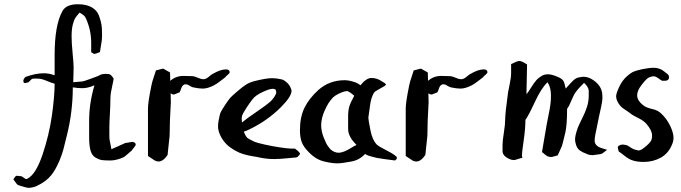

<svg xmlns="http://www.w3.org/2000/svg" viewBox="-20 -781 3255 918"><path d="M360.4 -720.7Q345.7 -704.1 339.4 -693.8Q333 -683.6 327.6 -661.6Q322.3 -639.6 322.3 -606.4Q322.3 -578.1 327.1 -526.9Q332 -475.6 332 -459Q332 -445.3 331.1 -421.4Q330.1 -397.5 330.1 -387.7Q335 -387.7 345.7 -389.2Q356.4 -390.6 362.3 -390.6Q372.1 -390.6 383.8 -394Q395.5 -397.5 416 -405.3Q436.5 -413.1 450.2 -418Q463.9 -427.7 482.4 -427.7H487.3Q496.1 -427.7 501 -426.8Q505.9 -425.8 511.2 -420.9Q516.6 -416 523.4 -405.3Q521.5 -391.6 517.1 -372.6Q512.7 -353.5 510.3 -338.4Q507.8 -323.2 507.8 -305.7Q507.8 -278.3 505.4 -236.3Q502.9 -194.3 502.9 -172.9V-130.9Q502.9 -119.1 504.4 -109.9Q505.9 -100.6 508.8 -88.4Q511.7 -76.2 512.7 -67.4Q524.4 -72.3 546.4 -82.5Q568.4 -92.8 580.1 -97.7Q585.9 -97.7 597.2 -100.1Q608.4 -102.5 612.3 -102.5Q619.1 -102.5 623.5 -99.1Q627.9 -95.7 628.4 -93.3Q628.9 -90.8 628.9 -89.8Q628.9 -85 620.1 -74.7Q611.3 -64.5 609.4 -60.5Q602.5 -55.7 593.8 -47.4Q585 -39.1 577.6 -33.7Q570.3 -28.3 559.6 -24.4Q530.3 -13.7 507.8 -13.7Q480.5 -13.7 467.3 -15.6Q454.1 -17.6 437 -27.3Q419.9 -37.1 413.1 -60.5Q406.2 -84 406.2 -124V-203.1Q406.2 -288.1 431.6 -373Q399.4 -359.4 374 -359.4Q352.5 -359.4 328.1 -363.3Q328.1 -247.1 299.8 -133.8Q296.9 -123 291.5 -100.6Q286.1 -78.1 283.7 -68.8Q281.2 -59.6 275.4 -42Q269.5 -24.4 264.6 -13.2Q259.8 -2 252 13.7Q244.1 29.3 234.4 43.9Q214.8 73.2 185.1 91.8Q155.3 110.4 140.1 113.8Q125 117.2 119.1 117.2Q106.4 117.2 71.3 105.5Q64.5 103.5 60.5 99.1Q56.6 94.7 52.2 87.9Q47.9 81.1 43.9 77.1Q44.9 76.2 48.8 69.3Q52.7 62.5 56.6 60.5Q57.6 58.6 68.4 60.1Q79.1 61.5 81.1 61.5Q85.9 62.5 93.8 68.8Q101.6 75.2 105.5 75.2Q107.4 75.2 111.3 73.2Q151.4 52.7 183.1 -41Q214.8 -134.8 228 -227.5Q241.2 -320.3 241.2 -380.9Q225.6 -384.8 210 -391.6Q194.3 -398.4 182.6 -401.9Q170.9 -405.3 156.2 -405.3Q154.3 -405.3 151.4 -405.3Q148.4 -405.3 145 -405.3Q141.6 -405.3 138.7 -405.3Q133.8 -404.3 130.4 -401.9Q127 -399.4 123 -394.5Q119.1 -389.6 116.2 -387.7Q114.3 -387.7 111.8 -386.7Q109.4 -385.7 107.4 -385.3Q105.5 -384.8 103 -384.3Q100.6 -383.8 98.6 -383.8Q96.7 -383.8 95.2 -384.8Q93.8 -385.7 92.8 -387.7Q87.9 -399.4 101.6 -413.1Q150.4 -430.7 188.5 -430.7Q215.8 -430.7 241.2 -420.9V-517.6Q241.2 -661.1 278.3 -727.5Q295.9 -760.7 352.5 -760.7Q392.6 -760.7 418.5 -746.1Q444.3 -731.4 453.6 -705.1Q462.9 -678.7 465.3 -662.6Q467.8 -646.5 467.8 -622.1V-610.4Q467.8 -596.7 466.3 -585Q464.8 -573.2 461.9 -558.1Q459 -543 458 -532.2Q436.5 -523.4 432.6 -523.4Q428.7 -523.4 426.3 -524.9Q423.8 -526.4 421.4 -528.3Q418.9 -530.3 416 -531.2V-577.1Q416 -635.7 391.6 -691.4Q390.6 -694.3 389.2 -696.3Q387.7 -698.2 386.7 -700.2Q385.7 -702.1 383.8 -704.1Q381.8 -706.1 380.9 -707Q379.9 -708 377 -710Q374 -711.9 373 -712.9Q372.1 -713.9 367.2 -716.8Q362.3 -719.7 360.4 -720.7Z M687.5 -35.2Q687.5 -35.2 687.5 -262.7Q687.5 -292 704.1 -373Q707 -388.7 714.8 -411.1Q722.7 -433.6 725.6 -444.3Q747.1 -449.2 759.8 -453.1Q780.3 -441.4 793 -434.6Q793.9 -418 793.9 -394.5Q821.3 -418 856.4 -418Q862.3 -418 876 -417.5Q889.6 -417 897.5 -417Q908.2 -417 924.8 -409.7Q941.4 -402.3 953.1 -402.3Q964.8 -402.3 978.5 -414.1Q992.2 -425.8 997.1 -427.7Q1034.2 -449.2 1059.6 -449.2Q1073.2 -449.2 1077.1 -441.4Q1078.1 -439.5 1078.1 -435.5Q1078.1 -430.7 1068.4 -422.9Q1058.6 -415 1056.6 -411.1Q1050.8 -407.2 1033.7 -393.6Q1016.6 -379.9 1002.9 -373Q972.7 -357.4 949.2 -357.4Q930.7 -357.4 903.3 -363.3Q897.5 -364.3 886.7 -371.1Q876 -377.9 870.1 -377.9Q863.3 -377.9 863.3 -377.9Q855.5 -375 851.6 -369.1Q847.7 -363.3 844.7 -353.5Q841.8 -343.8 837.9 -338.9Q833 -337.9 823.7 -333.5Q814.5 -329.1 809.6 -329.1Q805.7 -329.1 800.8 -332Q796.9 -334 795.9 -335Q795.9 -327.1 796.4 -313Q796.9 -298.8 796.9 -293Q791 -195.3 791 -131.8Q785.2 -76.2 781.2 -40Q759.8 -8.8 738.3 -8.8Q728.5 -8.8 720.7 -13.2Q712.9 -17.6 703.6 -24.4Q694.3 -31.2 687.5 -35.2Z M1135.7 -215.8Q1135.7 -212.9 1136.2 -206.5Q1136.7 -200.2 1136.7 -195.3Q1157.2 -212.9 1205.6 -245.6Q1253.9 -278.3 1274.4 -296.9Q1289.1 -311.5 1297.9 -329.1Q1300.8 -334 1300.8 -339.8Q1300.8 -345.7 1296.9 -353.5Q1291 -356.4 1283.2 -356.4Q1275.4 -356.4 1260.7 -351.6Q1214.8 -334 1195.3 -315.4Q1174.8 -293 1146.5 -246.1Q1135.7 -228.5 1135.7 -215.8ZM1404.3 -32.2Q1399.4 -27.3 1384.8 -27.3Q1384.8 -27.3 1365.2 -25.4Q1318.4 -20.5 1292 -20.5Q1257.8 -20.5 1223.6 -27.3Q1216.8 -29.3 1205.6 -31.2Q1194.3 -33.2 1192.4 -33.2Q1136.7 -42 1107.4 -59.6Q1079.1 -75.2 1064.5 -89.8Q1044.9 -109.4 1034.2 -131.8Q1022.5 -155.3 1022.5 -176.8Q1022.5 -190.4 1025.4 -205.1Q1030.3 -232.4 1034.2 -242.2Q1038.1 -252 1057.6 -281.2Q1073.2 -304.7 1081.1 -313.5Q1088.9 -322.3 1115.2 -344.7Q1142.6 -368.2 1158.7 -377.9Q1174.8 -387.7 1198.2 -393.6Q1252.9 -407.2 1280.3 -407.2Q1302.7 -407.2 1327.1 -401.4Q1339.8 -398.4 1356.4 -381.8Q1363.3 -375 1368.7 -363.3Q1374 -351.6 1374 -347.7Q1374 -319.3 1323.2 -268.6Q1258.8 -204.1 1173.8 -163.1Q1161.1 -156.2 1145.5 -151.4Q1152.3 -133.8 1162.1 -122.1Q1170.9 -115.2 1194.3 -104.5Q1209 -97.7 1247.6 -89.4Q1286.1 -81.1 1315.9 -76.7Q1345.7 -72.3 1348.6 -72.3Q1364.3 -70.3 1390.6 -70.3Q1394.5 -66.4 1398.4 -64Q1402.3 -61.5 1404.3 -59.6Q1414.1 -49.8 1414.1 -45.9Q1414.1 -42 1404.3 -32.2Z M1703.1 -373Q1731.4 -408.2 1755.9 -408.2Q1783.2 -408.2 1806.6 -391.6Q1808.6 -390.6 1813 -387.7Q1817.4 -384.8 1819.3 -383.8L1826.2 -377L1819.3 -370.1Q1774.4 -344.7 1771.5 -341.8Q1753.9 -320.3 1748 -267.6Q1746.1 -253.9 1744.6 -243.2Q1743.2 -232.4 1742.7 -229Q1742.2 -225.6 1741.7 -223.1Q1741.2 -220.7 1741.2 -217.8Q1741.2 -208 1752 -154.3Q1760.7 -112.3 1780.3 -90.8Q1793.9 -79.1 1824.2 -64Q1854.5 -48.8 1867.2 -39.1Q1877.9 -30.3 1877.9 -28.3Q1877.9 -28.3 1877.4 -26.9Q1877 -25.4 1877 -23.4V-21.5L1869.1 -13.7Q1858.4 -15.6 1820.8 -20Q1783.2 -24.4 1757.8 -32.2Q1736.3 -37.1 1725.6 -44.9Q1698.2 -15.6 1660.2 -8.8Q1614.3 0 1592.8 0Q1567.4 0 1535.2 -7.8Q1493.2 -15.6 1457 -52.7Q1429.7 -80.1 1421.9 -103.5Q1414.1 -127 1414.1 -158.2Q1414.1 -221.7 1436 -266.1Q1458 -310.5 1502 -350.6Q1554.7 -397.5 1627.9 -397.5Q1648.4 -397.5 1674.8 -388.7Q1694.3 -381.8 1703.1 -373ZM1569.3 -311.5Q1549.8 -292 1532.7 -253.4Q1515.6 -214.8 1515.6 -182.6Q1515.6 -154.3 1527.3 -124.5Q1539.1 -94.7 1547.4 -83Q1555.7 -71.3 1559.6 -67.4Q1578.1 -50.8 1598.6 -50.8Q1623 -50.8 1661.1 -75.2Q1669.9 -81.1 1684.6 -87.9Q1668.9 -104.5 1662.6 -113.3Q1656.2 -122.1 1650.4 -135.7Q1644.5 -149.4 1644.5 -165V-225.6Q1644.5 -252 1649.9 -271Q1655.3 -290 1673.8 -323.2Q1647.5 -345.7 1638.7 -345.7Q1634.8 -345.7 1625.5 -343.3Q1616.2 -340.8 1599.6 -333Q1583 -325.2 1571.3 -314.5Z M1919.9 -35.2Q1919.9 -35.2 1919.9 -262.7Q1919.9 -292 1936.5 -373Q1939.5 -388.7 1947.3 -411.1Q1955.1 -433.6 1958 -444.3Q1979.5 -449.2 1992.2 -453.1Q2012.7 -441.4 2025.4 -434.6Q2026.4 -418 2026.4 -394.5Q2053.7 -418 2088.9 -418Q2094.7 -418 2108.4 -417.5Q2122.1 -417 2129.9 -417Q2140.6 -417 2157.2 -409.7Q2173.8 -402.3 2185.5 -402.3Q2197.3 -402.3 2210.9 -414.1Q2224.6 -425.8 2229.5 -427.7Q2266.6 -449.2 2292 -449.2Q2305.7 -449.2 2309.6 -441.4Q2310.5 -439.5 2310.5 -435.5Q2310.5 -430.7 2300.8 -422.9Q2291 -415 2289.1 -411.1Q2283.2 -407.2 2266.1 -393.6Q2249 -379.9 2235.4 -373Q2205.1 -357.4 2181.6 -357.4Q2163.1 -357.4 2135.7 -363.3Q2129.9 -364.3 2119.1 -371.1Q2108.4 -377.9 2102.5 -377.9Q2095.7 -377.9 2095.7 -377.9Q2087.9 -375 2084 -369.1Q2080.1 -363.3 2077.1 -353.5Q2074.2 -343.8 2070.3 -338.9Q2065.4 -337.9 2056.2 -333.5Q2046.9 -329.1 2042 -329.1Q2038.1 -329.1 2033.2 -332Q2029.3 -334 2028.3 -335Q2028.3 -327.1 2028.8 -313Q2029.3 -298.8 2029.3 -293Q2023.4 -195.3 2023.4 -131.8Q2017.6 -76.2 2013.7 -40Q1992.2 -8.8 1970.7 -8.8Q1960.9 -8.8 1953.1 -13.2Q1945.3 -17.6 1936 -24.4Q1926.8 -31.2 1919.9 -35.2Z M2423.8 -432.6Q2423.8 -432.6 2423.8 -474.6Q2428.7 -476.6 2436.5 -480.5Q2444.3 -484.4 2451.2 -486.8Q2458 -489.3 2464.8 -489.3Q2474.6 -489.3 2500 -472.7Q2500 -443.4 2498.5 -398.9Q2497.1 -354.5 2497.1 -332Q2499 -333 2500 -334Q2507.8 -343.8 2520.5 -364.3Q2533.2 -384.8 2543.9 -397Q2554.7 -409.2 2571.3 -418.9Q2584 -425.8 2599.6 -425.8Q2616.2 -425.8 2640.6 -416Q2666 -406.2 2672.9 -395.5Q2679.7 -384.8 2684.6 -357.4Q2696.3 -371.1 2703.1 -377.9Q2706.1 -380.9 2713.4 -388.7Q2720.7 -396.5 2724.1 -399.4Q2727.5 -402.3 2734.4 -406.2Q2741.2 -410.2 2749 -411.1Q2750 -411.1 2757.3 -412.6Q2764.6 -414.1 2768.6 -414.1Q2793.9 -414.1 2817.4 -397.5Q2854.5 -372.1 2859.4 -334Q2860.4 -327.1 2860.4 -315.4Q2860.4 -296.9 2853 -264.6Q2845.7 -232.4 2843.8 -222.7Q2840.8 -205.1 2835 -179.2Q2829.1 -153.3 2826.2 -136.7Q2823.2 -120.1 2823.2 -108.4Q2823.2 -96.7 2830.1 -88.9Q2837.9 -78.1 2858.4 -72.3Q2878.9 -66.4 2882.8 -64.5Q2877.9 -61.5 2872.1 -56.6Q2866.2 -51.8 2861.3 -48.3Q2856.4 -44.9 2849.6 -43.9Q2815.4 -39.1 2813.5 -39.1Q2798.8 -39.1 2788.1 -43.9Q2764.6 -52.7 2752.4 -61.5Q2740.2 -70.3 2734.4 -87.9Q2729.5 -102.5 2729.5 -114.3Q2729.5 -133.8 2742.2 -168.9Q2748 -184.6 2763.2 -214.4Q2778.3 -244.1 2786.6 -270Q2794.9 -295.9 2794.9 -324.2Q2794.9 -327.1 2794.9 -332Q2794.9 -336.9 2794.9 -340.8Q2794.9 -344.7 2794.9 -348.6Q2793 -366.2 2772.5 -384.8Q2767.6 -379.9 2754.4 -366.2Q2741.2 -352.5 2734.4 -342.8Q2723.6 -329.1 2712.4 -301.3Q2701.2 -273.4 2691.4 -260.7Q2691.4 -217.8 2689 -190.4Q2686.5 -163.1 2683.6 -149.9Q2680.7 -136.7 2670.9 -97.7Q2668 -84 2658.7 -64.9Q2649.4 -45.9 2646.5 -38.1Q2641.6 -37.1 2630.9 -33.7Q2620.1 -30.3 2614.3 -30.3Q2610.4 -30.3 2607.4 -31.2Q2600.6 -32.2 2594.7 -35.6Q2588.9 -39.1 2582.5 -44.9Q2576.2 -50.8 2571.3 -53.7Q2590.8 -167 2593.8 -185.5Q2596.7 -202.1 2602.5 -230Q2608.4 -257.8 2611.3 -278.8Q2614.3 -299.8 2614.3 -324.2Q2614.3 -364.3 2597.7 -387.7Q2567.4 -358.4 2536.6 -292Q2505.9 -225.6 2492.2 -208Q2492.2 -167 2483.9 -109.4Q2475.6 -51.8 2475.6 -41Q2475.6 -34.2 2477.5 -26.4Q2470.7 -25.4 2456.5 -20.5Q2442.4 -15.6 2435.5 -15.6Q2431.6 -15.6 2423.8 -17.6Q2385.7 -31.2 2382.8 -55.7Q2382.8 -55.7 2382.8 -67.4V-87.9Q2382.8 -108.4 2389.2 -147.5Q2395.5 -186.5 2395.5 -211.9Q2395.5 -240.2 2409.2 -339.8Q2411.1 -351.6 2417.5 -381.3Q2423.8 -411.1 2423.8 -432.6Z M3174.8 -400.4Q3170.9 -396.5 3166 -395.5Q3161.1 -394.5 3156.7 -395Q3152.3 -395.5 3146.5 -394.5Q3141.6 -396.5 3128.4 -406.2Q3115.2 -416 3106.4 -416H3100.6Q3083 -413.1 3072.3 -403.3Q3061.5 -393.6 3046.9 -374Q3026.4 -347.7 3026.4 -325.2Q3026.4 -297.9 3061.5 -273.4Q3073.2 -265.6 3098.6 -259.8Q3124 -253.9 3136.7 -242.2Q3173.8 -210 3192.4 -160.2Q3200.2 -138.7 3200.2 -122.1Q3200.2 -107.4 3194.3 -92.8Q3176.8 -47.9 3139.6 -27.3Q3102.5 -6.8 3057.6 -6.8Q3027.3 -6.8 3005.9 -13.7Q2988.3 -18.6 2966.8 -35.6Q2945.3 -52.7 2938.5 -56.6Q2937.5 -59.6 2936.5 -63.5Q2935.5 -67.4 2935.1 -69.3Q2934.6 -71.3 2934.1 -74.2Q2933.6 -77.1 2934.6 -79.6Q2935.5 -82 2938.5 -84Q2947.3 -89.8 2956.1 -89.8Q2959 -89.8 2962.4 -89.4Q2965.8 -88.9 2970.2 -87.9Q2974.6 -86.9 2976.6 -86.9Q2983.4 -84 2991.7 -78.1Q3000 -72.3 3007.3 -68.8Q3014.6 -65.4 3024.4 -63.5Q3026.4 -63.5 3028.3 -62.5Q3030.3 -61.5 3031.2 -61.5Q3043.9 -61.5 3057.6 -73.2Q3060.5 -75.2 3068.8 -82Q3077.1 -88.9 3079.6 -91.8Q3082 -94.7 3087.4 -100.6Q3092.8 -106.4 3094.7 -112.3Q3096.7 -118.2 3097.7 -125V-132.8Q3097.7 -158.2 3069.3 -190.4Q3055.7 -205.1 3030.3 -217.3Q3004.9 -229.5 2993.2 -239.3Q2986.3 -245.1 2974.1 -252.9Q2961.9 -260.7 2955.6 -265.6Q2949.2 -270.5 2942.4 -279.3Q2935.5 -288.1 2930.7 -298.8Q2925.8 -310.5 2925.8 -320.3Q2925.8 -334 2940.4 -365.2Q2955.1 -396.5 2976.6 -415.5Q2998 -434.6 3013.2 -439.9Q3028.3 -445.3 3050.8 -450.2Q3084 -457 3105.5 -457Q3111.3 -457 3116.7 -456.1Q3122.1 -455.1 3125.5 -454.6Q3128.9 -454.1 3134.3 -451.7Q3139.6 -449.2 3141.6 -448.7Q3143.6 -448.2 3149.4 -443.8Q3155.3 -439.5 3156.7 -438.5Q3158.2 -437.5 3165 -432.1Q3171.9 -426.8 3172.9 -425.8Q3177.7 -421.9 3178.7 -414.1Q3179.7 -406.2 3174.8 -400.4Z"/></svg>

Font: Shelly2023
Style: Regular
Weight: 400
Version: Version 0.2